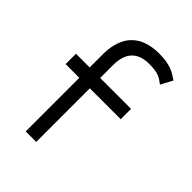

<svg xmlns="http://www.w3.org/2000/svg" viewBox="-188 -733 813 813"><g transform="rotate(45 218.5 -326.5)"><path d="M32 -331H114V-10H177V-331H362V-393H177V-471C177 -541 210 -582 281 -582C338 -582 350 -571 376 -552L404 -605C373 -626 347 -643 281 -643C173 -643 116 -585 114 -477V-393H32Z"/></g></svg>

Font: Charger Sport
Style: Lit
Weight: 300
Designer: Jasper
Foundry: Cannot Into Space Fonts
Version: Version 1.1